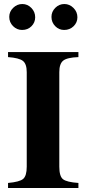

<svg xmlns="http://www.w3.org/2000/svg" viewBox="-20 -935 429 955"><path d="M365 -849Q365 -823 346 -804.5Q327 -786 299 -786Q273 -786 254.5 -805Q236 -824 236 -851Q236 -877 255 -896Q274 -915 300 -915Q326 -915 345.5 -895.5Q365 -876 365 -849ZM155 -849Q155 -823 136.5 -804.5Q118 -786 90 -786Q64 -786 45 -805Q26 -824 26 -851Q26 -877 45.5 -896Q65 -915 91 -915Q117 -915 136 -895.5Q155 -876 155 -849ZM370 0H20V-25Q77 -30 95 -45Q113 -60 113 -106V-576Q113 -617 94 -632Q75 -647 20 -651V-676H370V-651Q314 -649 294.5 -633.5Q275 -618 275 -576V-106Q275 -58 293.5 -43.5Q312 -29 370 -25Z"/></svg>

Font: STIX MathJax Alphabets
Style: Bold
Weight: 700
Designer: MicroPress Inc., with final additions and corrections provided by Coen Hoffman, Elsevier (retired)
Version: Version 1.1.1